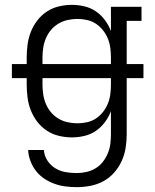

<svg xmlns="http://www.w3.org/2000/svg" viewBox="-20 -558 640 791"><path d="M296 213Q273 213 249.5 210Q226 207 204 199Q182 191 162.5 178Q143 165 128.5 146.5Q114 128 105.5 105.5Q97 83 96 60H161Q162 83 175 103Q188 123 207.5 135Q227 147 250 151Q273 155 296 155Q316 155 336 150.5Q356 146 373.5 135.5Q391 125 403.5 109Q416 93 424 74Q432 55 434.5 35Q437 15 437 -5V-100Q428 -76 412 -54.5Q396 -33 374.5 -18.5Q353 -4 327.5 2Q302 8 276 8Q249 8 222 1.5Q195 -5 172.5 -20Q150 -35 133.5 -56.5Q117 -78 107 -103.5Q97 -129 93.5 -156Q90 -183 90 -210V-236H29V-294H90V-320Q90 -347 93.5 -374Q97 -401 107 -426.5Q117 -452 133.5 -473.5Q150 -495 172.5 -510Q195 -525 222 -531.5Q249 -538 276 -538Q302 -538 327.5 -532Q353 -526 374.5 -511.5Q396 -497 412 -475.5Q428 -454 437 -430V-530H563V-472H502V-294H571V-236H502V-5Q502 23 497.5 51.5Q493 80 481 106Q469 132 450 153.5Q431 175 406 188.5Q381 202 353 207.5Q325 213 296 213ZM155 -294H437V-320Q437 -340 434.5 -360Q432 -380 424.5 -398.5Q417 -417 404.5 -433Q392 -449 375.5 -460Q359 -471 339 -475.5Q319 -480 299 -480Q279 -480 258.5 -475.5Q238 -471 220.5 -460.5Q203 -450 190 -434.5Q177 -419 169 -400Q161 -381 158 -360.5Q155 -340 155 -320ZM299 -50Q319 -50 339 -54.5Q359 -59 375.5 -70Q392 -81 404.5 -97Q417 -113 424.5 -131.5Q432 -150 434.5 -170Q437 -190 437 -210V-236H155V-210Q155 -190 158 -169.5Q161 -149 169 -130Q177 -111 190 -95.5Q203 -80 220.5 -69.5Q238 -59 258.5 -54.5Q279 -50 299 -50Z"/></svg>

Font: Iosevka Curly Slab LtEx
Style: Regular
Weight: 300
Width: 7
Monospace: yes
Designer: Belleve Invis
Foundry: Belleve Invis
Version: Version 11.1.0; ttfautohint (v1.8.3)